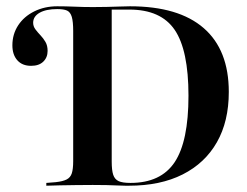

<svg xmlns="http://www.w3.org/2000/svg" viewBox="-20 -591 786 611"><path d="M379 0Q368.5 0 353.2 -0.8Q337.9 -1.6 318.5 -2Q299.2 -2.4 275 -2.4Q247.6 -2.4 221 -2Q194.4 -1.6 170.6 -1.2Q146.8 -0.8 127.4 0V-8.9L157.3 -11.3Q179.8 -13.7 191.9 -19.8Q204 -25.8 208.5 -39.5Q212.9 -53.2 212.9 -78.2V-492.7Q212.9 -521.8 208.5 -537.1Q204 -552.4 193.5 -557.3Q183.1 -562.1 162.1 -562.1Q126.6 -562.1 106 -550.4Q85.5 -538.7 85.5 -518.5Q85.5 -507.3 92.7 -497.6Q100 -487.9 108.9 -478.6Q117.7 -469.4 124.6 -457.7Q131.5 -446 131.5 -429Q131.5 -408.1 117.7 -394.8Q104 -381.5 79 -381.5Q50.8 -381.5 35.1 -399.2Q19.4 -416.9 19.4 -446.8Q19.4 -482.3 37.9 -510.5Q56.5 -538.7 89.1 -554.8Q121.8 -571 162.1 -571Q188.7 -571 216.5 -569.8Q244.4 -568.5 275.8 -568.5H275Q297.6 -568.5 319.8 -569Q341.9 -569.4 361.3 -570.2Q380.6 -571 393.5 -571Q548.4 -571 628.2 -501.6Q708.1 -432.3 708.1 -298.4Q708.1 -204.8 670.2 -138.3Q632.3 -71.8 561.3 -35.9Q490.3 0 390.3 0ZM395.2 -8.9Q491.9 -8.9 535.9 -75Q579.8 -141.1 579.8 -286.3Q579.8 -431.5 535.9 -496Q491.9 -560.5 391.9 -560.5H335.5V-76.6Q335.5 -49.2 340.3 -34.7Q345.2 -20.2 357.7 -14.5Q370.2 -8.9 395.2 -8.9Z"/></svg>

Font: Playfair 144pt SemiCondensed
Style: Bold
Weight: 700
Width: 4
Designer: Claus Eggers Sørensen
Foundry: Claus Eggers Sørensen
Version: Version 2.203